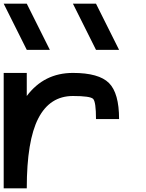

<svg xmlns="http://www.w3.org/2000/svg" viewBox="-20 -1020 790 1040"><path d="M375 -625Q515.6 -625 570.3 -570.3Q625 -515.6 625 -375H500Q500 -468.8 484.4 -484.4Q468.8 -500 375 -500Q250 -500 187.5 -378.9Q125 -257.8 125 0H0V-625H125V-500Q171.9 -562.5 234.4 -593.8Q296.9 -625 375 -625ZM125 -1000 250 -750H125L0 -1000ZM500 -1000 625 -750H500L375 -1000Z"/></svg>

Font: CraftyPE
Style: Regular
Weight: 400
Designer: Erek Butcher
Foundry: Haunted Coop
Version: Version 0.018;April 4, 2024;FontCreator 15.0.0.2962 64-bit